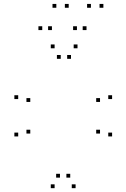

<svg xmlns="http://www.w3.org/2000/svg" viewBox="-20 -972 660 1002"><path d="M374.5 10V-10H354.5V10ZM565 -260V-280H545V-260ZM565 -455V-475H545V-455ZM384.5 -720V-740H364.5V-720ZM265 -720V-740H245V-720ZM75 -455V-475H55V-455ZM75 -260V-280H55V-260ZM265 10V-10H245V10ZM138 -275V-295H118V-275ZM138 -440V-460H118V-440ZM297 -665V-685H277V-665ZM350.5 -665V-685H330.5V-665ZM502 -440V-460H482V-440ZM502 -275V-295H482V-275ZM346.5 -45V-65H326.5V-45ZM293 -45V-65H273V-45ZM431.5 -815V-835H411.5V-815ZM519.5 -931.5V-951.5H499.5V-931.5ZM454.5 -931.5V-951.5H434.5V-931.5ZM381.5 -815V-835H361.5V-815ZM251 -815V-835H231V-815ZM338.5 -931.5V-951.5H318.5V-931.5ZM274 -931.5V-951.5H254V-931.5ZM200.5 -815V-835H180.5V-815Z"/></svg>

Font: Monaspace Krypton Dots Var
Style: Regular
Weight: 400
Designer: Riley Cran and the Lettermatic Team
Version: Version 1.100 (Monaspace Krypton Dots)